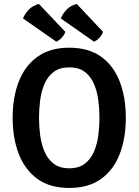

<svg xmlns="http://www.w3.org/2000/svg" viewBox="-20 -938 702 972"><path d="M44 -342Q44 -445.5 75.2 -525.5Q106.5 -605.5 170 -651Q233.5 -696.5 330.5 -696.5Q428.5 -696.5 492 -650.8Q555.5 -605 586.2 -524.8Q617 -444.5 617 -342Q617 -238.5 586 -158Q555 -77.5 491.5 -32Q428 13.5 330.5 13.5Q232.5 13.5 169.2 -32.5Q106 -78.5 75 -158.8Q44 -239 44 -342ZM177.5 -342Q177.5 -299 183.2 -254Q189 -209 205 -171Q221 -133 251.5 -109.5Q282 -86 330.5 -86Q379.5 -86 409.8 -109.5Q440 -133 456 -171Q472 -209 477.8 -254Q483.5 -299 483.5 -342Q483.5 -385 477.8 -429.8Q472 -474.5 456 -512.5Q440 -550.5 409.8 -573.8Q379.5 -597 330.5 -597Q282 -597 251.5 -573.8Q221 -550.5 205 -512.5Q189 -474.5 183.2 -429.8Q177.5 -385 177.5 -342ZM177 -918 310.5 -777Q306 -761.5 292.5 -747.2Q279 -733 265 -727L96.5 -844.5Q106 -869.5 126.5 -890Q147 -910.5 177 -918ZM368.5 -918 501.5 -777Q497.5 -762 484 -747.5Q470.5 -733 456 -727L288 -844.5Q297.5 -869.5 318 -890Q338.5 -910.5 368.5 -918Z"/></svg>

Font: Signika Negative SC SemiBold
Style: Regular
Weight: 600
Designer: Anna Giedryś
Foundry: Anna Giedryś
Version: Version 2.000; ttfautohint (v1.8.3) -l 8 -r 50 -G 200 -x 9 -